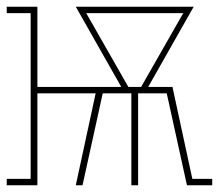

<svg xmlns="http://www.w3.org/2000/svg" viewBox="-25 -550 650 570"><path d="M-5 0V-19H66V-511H-5V-530H86V-292H335L200 -530H550L415 -292H487L546 -19H605V0H530L470 -273H385V0H365V-273H280L220 0H200L259 -273H86V0ZM356 -292H394L519 -511H231Z"/></svg>

Font: Iosevka Slab Thin Extended
Style: Regular
Weight: 100
Width: 7
Monospace: yes
Designer: Belleve Invis
Foundry: Belleve Invis
Version: Version 11.1.1; ttfautohint (v1.8.3)